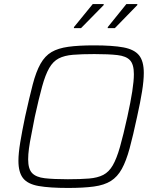

<svg xmlns="http://www.w3.org/2000/svg" viewBox="-20 -920 768 948"><path d="M316 8Q225 8 171 -1.5Q117 -11 94 -40Q71 -69 71 -126Q71 -163 80 -217.5Q89 -272 104 -344Q125 -439 141.5 -502.5Q158 -566 180 -605Q202 -644 234.5 -663Q267 -682 317.5 -689Q368 -696 444 -696Q536 -696 589.5 -686Q643 -676 666.5 -647Q690 -618 690 -560Q690 -522 681.5 -469Q673 -416 657 -344Q637 -250 620 -187.5Q603 -125 581.5 -86Q560 -47 527.5 -26.5Q495 -6 443.5 1Q392 8 316 8ZM315 -35Q377 -35 419.5 -38.5Q462 -42 490 -56.5Q518 -71 537 -104Q556 -137 572.5 -195Q589 -253 609 -344Q625 -417 633 -468.5Q641 -520 641 -554Q641 -602 622 -622.5Q603 -643 560 -648Q517 -653 446 -653Q383 -653 340.5 -649.5Q298 -646 270 -631.5Q242 -617 223 -584Q204 -551 188 -493Q172 -435 152 -344Q143 -295 135 -256Q127 -217 123 -187Q119 -157 119 -133Q119 -86 138.5 -65.5Q158 -45 201 -40Q244 -35 315 -35ZM512 -781V-786L604 -900H658V-895L547 -781ZM345 -781V-786L438 -900H492V-895L380 -781Z"/></svg>

Font: Saira Thin ExtraLight
Style: Italic
Weight: 250
Italic angle: -12°
Version: Version 1.101